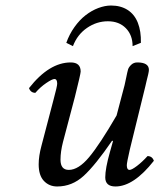

<svg xmlns="http://www.w3.org/2000/svg" viewBox="-20 -665 577 695"><path d="M506 -352 450 -124Q439 -76 439 -67Q439 -50 449 -50Q457 -50 476 -64.5Q495 -79 514 -100Q531 -100 537 -83Q464 10 398 10Q361 10 361 -23Q361 -55 378 -115L389 -154L386 -156Q325 -67 283 -28.5Q241 10 187 10Q158 10 139 -10Q120 -30 120 -70Q120 -100 130 -137L174 -305Q187 -353 187 -362Q187 -379 177 -379Q169 -379 147.5 -364.5Q126 -350 108 -329Q91 -329 85 -346Q158 -439 236 -439Q272 -439 272 -406Q272 -398 251 -314L208 -151Q199 -116 199 -87Q199 -50 229 -50Q264 -50 302.5 -96Q341 -142 402 -247L431 -357Q433 -365 437 -385Q441 -405 443.5 -413.5Q446 -422 455 -430.5Q464 -439 477 -439Q519 -439 519 -412Q519 -407 516.5 -396Q514 -385 510.5 -371.5Q507 -358 506 -352ZM460 -498Q460 -538 435.5 -563Q411 -588 370.5 -588Q330 -588 295 -564Q260 -540 244 -498L220 -510Q231 -541 249.5 -567Q268 -593 290 -610Q312 -627 336 -636Q360 -645 382 -645Q417 -645 442 -629Q467 -613 479 -582.5Q491 -552 490 -510Z"/></svg>

Font: Linux Libertine O
Style: Italic
Weight: 400
Italic angle: -12°
Designer: Philipp H. Poll
Foundry: Philipp H. Poll
Version: Version 5.1.6